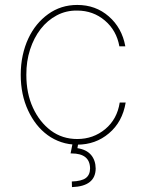

<svg xmlns="http://www.w3.org/2000/svg" viewBox="-20 -574 593 777"><path d="M63.9 0ZM292.6 11.4Q258.2 11.4 228 1.2Q197.8 -8.9 172.8 -27.2Q147.7 -45.5 127.8 -70.8Q108 -96.2 93.8 -126.8Q63.9 -190.7 63.9 -271.3Q63.9 -312.9 71.9 -349.8Q79.9 -386.7 94.5 -418Q109 -449.2 129.4 -474.1Q149.9 -498.9 174.7 -516.7Q226.2 -554 292.6 -554Q367.2 -554 420.1 -507.8Q473.7 -461.3 487.2 -386.4H463.1Q451.7 -450.6 404.5 -490.8Q356.9 -531.2 292.6 -531.2Q247.9 -532 209.9 -511.9Q171.9 -491.8 144.5 -456.5Q117.2 -421.2 101.7 -373.6Q86.3 -326 86.6 -271.3Q86.6 -196 113.3 -138.1Q139.6 -80.6 185.7 -45.8Q231.9 -11.4 292.6 -11.4Q357.6 -11.4 406.2 -51.8Q454.2 -92 464.5 -159.1H488.6Q475.5 -80.3 420.8 -34.4Q366.8 11.4 292.6 11.4ZM271.3 183.2 270.6 160.5Q310.4 159.1 327.2 146.5Q344.1 133.9 344.5 108Q344.1 46.9 269.5 46.9H265.6L275.6 -2.8H298.3L293.3 25.6Q329.9 31.2 348.4 52.9Q366.8 74.6 367.2 108Q366.5 180 271.3 183.2Z"/></svg>

Font: Linik Sans Thin
Style: Regular
Weight: 100
Designer: Fonts by Rasmus Andersson / Changes by Cristiano Sobral with parts from Marc Monis
Foundry: rsms
Version: Version 3.020; ttfautohint (v1.6)